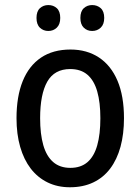

<svg xmlns="http://www.w3.org/2000/svg" viewBox="-20 -749 569 778"><path d="M482.4 -270Q482.4 -206.1 468.3 -154.3Q454.1 -102.5 426.5 -65.9Q398.9 -29.3 357.9 -9.8Q316.9 9.8 263.2 9.8Q212.9 9.8 172.9 -9.8Q132.8 -29.3 104.7 -65.7Q76.7 -102.1 61.8 -153.8Q46.9 -205.6 46.9 -270Q46.9 -357.9 72 -420.2Q97.2 -482.4 146 -515.4Q194.8 -548.3 265.6 -548.3Q332 -548.3 380.9 -516.1Q429.7 -483.9 456.1 -421.9Q482.4 -359.9 482.4 -270ZM142.6 -270Q142.6 -205.6 155.5 -160.6Q168.5 -115.7 195.6 -92.3Q222.7 -68.8 265.1 -68.8Q307.6 -68.8 334.5 -92Q361.3 -115.2 374 -160.2Q386.7 -205.1 386.7 -270Q386.7 -334 374 -378.4Q361.3 -422.9 334.5 -446Q307.6 -469.2 264.6 -469.2Q200.7 -469.2 171.6 -418.2Q142.6 -367.2 142.6 -270ZM127.9 -676.3Q127.9 -703.1 141.8 -715.8Q155.8 -728.5 175.8 -728.5Q196.3 -728.5 210.2 -715.8Q224.1 -703.1 224.1 -676.3Q224.1 -650.4 210.2 -637Q196.3 -623.5 175.8 -623.5Q155.8 -623.5 141.8 -636.7Q127.9 -649.9 127.9 -676.3ZM305.7 -676.3Q305.7 -703.1 319.6 -715.8Q333.5 -728.5 353.5 -728.5Q374 -728.5 388.2 -715.8Q402.3 -703.1 402.3 -676.3Q402.3 -650.4 388.2 -637Q374 -623.5 353.5 -623.5Q333 -623.5 319.3 -637Q305.7 -650.4 305.7 -676.3Z"/></svg>

Font: Open Sans SemiCondensed Medium
Style: Regular
Weight: 500
Width: 4
Designer: Monotype Design Team
Foundry: Monotype Imaging Inc.
Version: Version 3.000